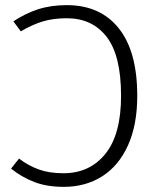

<svg xmlns="http://www.w3.org/2000/svg" viewBox="-20 -716 620 747"><path d="M514 -343Q514 -230 478 -150.5Q442 -71 377.5 -30Q313 11 228 11Q162 11 113 -8Q64 -27 23 -60L54 -99Q91 -71 131.5 -56.5Q172 -42 227 -42Q329 -42 390 -117.5Q451 -193 451 -343Q451 -500 395 -572.5Q339 -645 240 -645Q187 -645 146 -632.5Q105 -620 61 -594L32 -633Q79 -664 128.5 -680Q178 -696 240 -696Q370 -696 442 -606Q514 -516 514 -343Z"/></svg>

Font: Fira Sans Light
Style: Regular
Weight: 300
Designer: bBox Type GmbH & Carrois Corporate GbR & Edenspiekermann AG
Foundry: bBox Type GmbH & Carrois Corporate GbR & Edenspiekermann AG
Version: Version 4.301